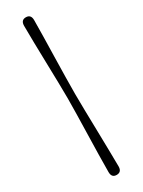

<svg xmlns="http://www.w3.org/2000/svg" viewBox="-245 -806 734 987"><g transform="rotate(-30 122.0 -312.0)"><path d="M100 -312Q100 -349.5 98.8 -405.2Q97.5 -461 96 -523.5Q94.5 -586 93.2 -644.8Q92 -703.5 92 -746Q92 -780 121.5 -780Q151.5 -780 151.5 -746Q151.5 -709 150.2 -652Q149 -595 147.5 -531.2Q146 -467.5 145 -409.5Q144 -351.5 144 -312Q144 -273 145.2 -214.8Q146.5 -156.5 147.8 -93Q149 -29.5 150.2 27.8Q151.5 85 151.5 122Q151.5 155.5 121.5 155.5Q92 155.5 92 122Q92 79.5 93.2 21Q94.5 -37.5 96 -100.2Q97.5 -163 98.8 -219Q100 -275 100 -312Z"/></g></svg>

Font: Fraunces 9pt SuperSoft Light
Style: Regular
Weight: 300
Version: Version 1.000;[b76b70a41]